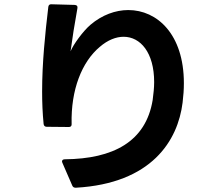

<svg xmlns="http://www.w3.org/2000/svg" viewBox="-20 -816 1040 898"><path d="M334 62H335C689 42 812 -158 834 -336C838 -368 840 -398 840 -427C840 -656 715 -769 580 -769C520 -769 457 -746 403 -700C368 -670 323 -608 310 -576C319 -641 328 -700 342 -777C344 -787 340 -792 330 -793L221 -796C212 -797 207 -792 206 -784C191 -658 177 -522 177 -388C177 -337 179 -286 184 -236C185 -228 190 -223 198 -223L302 -222C310 -222 315 -226 315 -234V-236C311 -396 363 -527 447 -597C484 -629 523 -644 558 -644C637 -644 701 -570 701 -432C701 -406 698 -378 694 -348C662 -153 509 -73 283 -71C275 -71 270 -67 270 -61C270 -59 271 -57 272 -54L318 52C321 59 326 62 334 62Z"/></svg>

Font: LINE Seed JP_OTF Bold
Style: Regular
Weight: 700
Designer: LINE & Fontrix & Fontworks
Version: Version 1.009